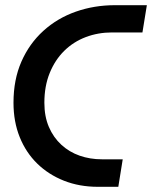

<svg xmlns="http://www.w3.org/2000/svg" viewBox="-20 -720 586 740"><path d="M357 0Q286 0 226.5 -23.5Q167 -47 123.5 -89.5Q80 -132 56 -191.5Q32 -251 32 -324Q32 -413 62.5 -482.5Q93 -552 147 -601Q201 -650 272 -675Q343 -700 423 -700H546L529 -595H412Q358 -595 310.5 -577Q263 -559 227.5 -524Q192 -489 171.5 -438.5Q151 -388 151 -324Q151 -271 168.5 -230.5Q186 -190 216.5 -162Q247 -134 287 -120Q327 -106 373 -106H453L436 0Z"/></svg>

Font: MuseoModerno Thin Medium
Style: Italic
Weight: 500
Italic angle: -9°
Version: Version 1.003